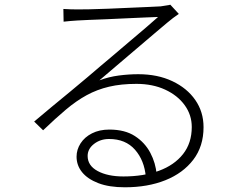

<svg xmlns="http://www.w3.org/2000/svg" viewBox="-20 -760 1040 815"><path d="M249 -722Q263 -721 279.5 -720.5Q296 -720 308 -720Q323 -720 358.5 -720.5Q394 -721 439.5 -723Q485 -725 530.5 -727Q576 -729 611 -730.5Q646 -732 662 -733Q679 -736 687.5 -737Q696 -738 703 -740L739 -701Q727 -693 714.5 -683.5Q702 -674 689 -663Q672 -649 637.5 -619.5Q603 -590 560.5 -554Q518 -518 476.5 -482.5Q435 -447 402 -419Q442 -434 484.5 -439.5Q527 -445 567 -445Q649 -445 711.5 -415.5Q774 -386 809 -335.5Q844 -285 844 -220Q844 -139 800.5 -82Q757 -25 682 5Q607 35 510 35Q443 35 397.5 17.5Q352 0 328.5 -29Q305 -58 305 -95Q305 -125 322 -151.5Q339 -178 370.5 -194Q402 -210 444 -210Q510 -210 552.5 -182.5Q595 -155 618 -111.5Q641 -68 645 -19L599 -9Q593 -79 553 -124.5Q513 -170 443 -170Q406 -170 379 -149Q352 -128 352 -98Q352 -57 394.5 -34Q437 -11 504 -11Q589 -11 654.5 -35Q720 -59 757 -106Q794 -153 794 -221Q794 -272 764 -313.5Q734 -355 681 -379.5Q628 -404 559 -404Q494 -404 443 -392Q392 -380 348 -356Q304 -332 259.5 -294.5Q215 -257 163 -207L125 -244Q159 -273 199 -306Q239 -339 278.5 -371.5Q318 -404 351.5 -432.5Q385 -461 406 -479Q427 -496 460 -524.5Q493 -553 530 -584Q567 -615 599.5 -643Q632 -671 651 -688Q635 -687 600 -686Q565 -685 521.5 -682.5Q478 -680 435 -678.5Q392 -677 358 -675.5Q324 -674 308 -673Q294 -672 280 -671Q266 -670 250 -668Z"/></svg>

Font: Noto Sans SC Thin Light
Style: Regular
Weight: 300
Version: Version 2.004-H2;hotconv 1.0.118;makeotfexe 2.5.65603